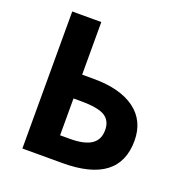

<svg xmlns="http://www.w3.org/2000/svg" viewBox="-128 -827 895 940"><g transform="rotate(20 319.0 -357.0)"><path d="M592.8 -223.1C592.8 -292 567.4 -345.7 516.6 -383.3C465.8 -420.9 394 -439.9 300.8 -439.9H241.2V-713.9H89.8V0H297.9C494.6 0 592.8 -74.2 592.8 -223.1ZM241.2 -315.9H279.8C338.4 -315.9 379.9 -308.6 403.8 -294.4C427.7 -279.8 439.9 -255.9 439.9 -223.1C439.9 -156.7 394 -124 292 -124H241.2Z"/></g></svg>

Font: Noto Reveo Sans
Style: Bold
Weight: 700
Designer: Monotype Design team
Foundry: Monotype Imaging Inc.
Version: Version 1.04